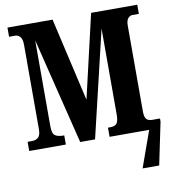

<svg xmlns="http://www.w3.org/2000/svg" viewBox="-97 -799 986 1094"><g transform="rotate(-10 395.5 -252.0)"><path d="M20 0V-53H44Q68 -53 82 -65.5Q96 -78 96 -113V-601Q96 -635 83.5 -648Q71 -661 55 -661H20V-714H281L392 -231L504 -714H771V-661H733Q720 -661 708.5 -648.5Q697 -636 697 -605V-109Q697 -78 707.5 -65.5Q718 -53 741 -53H786V-35L735 210H639L714 0H485V-53H498Q525 -53 536 -66.5Q547 -80 547 -119V-615L401 0H315L163 -615V-118Q163 -75 179.5 -64Q196 -53 225 -53H232V0Z"/></g></svg>

Font: Noto Serif ExtraCondensed ExtraBold
Style: Regular
Weight: 800
Width: 2
Designer: Monotype Design Team
Foundry: Monotype Imaging Inc.
Version: Version 2.013; ttfautohint (v1.8.4.7-5d5b)